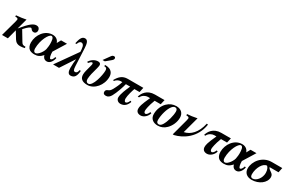

<svg xmlns="http://www.w3.org/2000/svg" viewBox="145 -2074 5252 3469"><g transform="rotate(30 2771.0 -340.0)"><path d="M163 -244 222 -462C168 -450 96 -440 18 -434V-407H32C62 -407 78 -397 78 -378C78 -370 75 -357 69 -334L-23 0H99L151 -197L219 -86C239 -54 266 12 357 12C380 12 423 9 452 0V-27C393 -27 382 -37 358 -77L240 -273C321 -365 356 -375 366 -375C390 -375 392 -328 445 -328C486 -328 504 -361 504 -390C504 -424 485 -462 433 -462C372 -462 308 -421 164 -244Z M1074 -449H950L906 -368C890 -419 847 -462 771 -462C610 -462 497 -303 497 -145C497 -85 519 -35 555 -12C582 5 616 13 655 13C723 13 768 -7 823 -68C830 -30 858 11 915 11C980 11 1024 -60 1036 -129L1012 -136C997 -85 975 -59 954 -59C930 -59 916 -122 916 -194ZM812 -285C812 -257 808 -231 804 -209C803 -135 716 -17 661 -17C639 -17 616 -37 616 -88C616 -267 709 -433 761 -433C807 -433 812 -356 812 -285Z M1508 -150C1499 -81 1465 -80 1451 -80C1427 -80 1411 -93 1407 -177L1390 -540C1386 -625 1372 -698 1310 -698C1239 -698 1218 -620 1198 -532H1225C1240 -584 1269 -600 1287 -600C1320 -600 1346 -575 1352 -495L1356 -444L1042 0H1166L1356 -290C1348 -240 1344 -165 1344 -102C1344 -36 1361 18 1413 18C1495 18 1527 -40 1535 -150Z M1776 -516H1824L1905 -583C1940 -612 1955 -624 1955 -651C1955 -667 1941 -680 1928 -680C1908 -680 1891 -676 1874 -652ZM1860 -435C1894 -435 1918 -429 1918 -372C1918 -284 1860 -16 1764 -16C1736 -16 1712 -35 1712 -85C1712 -105 1721 -169 1728 -196L1766 -340C1772 -362 1778 -394 1778 -407C1778 -436 1761 -455 1721 -455C1651 -455 1587 -406 1553 -354L1573 -336C1592 -359 1617 -385 1637 -385C1651 -385 1654 -374 1654 -358C1653 -341 1645 -314 1639 -292L1615 -201C1607 -169 1602 -140 1602 -115C1602 -33 1650 13 1762 13C1907 13 2037 -140 2037 -311C2037 -378 2008 -427 1948 -449C1924 -458 1895 -462 1860 -462Z M2666 -449H2343C2230 -449 2174 -389 2120 -294H2147C2168 -325 2215 -349 2251 -349H2286C2270 -292 2237 -219 2200 -154C2181 -121 2163 -103 2132 -92C2099 -80 2090 -59 2090 -36C2090 -2 2107 15 2151 15C2195 15 2226 -13 2250 -55C2297 -139 2343 -277 2360 -349H2449C2411 -263 2360 -147 2360 -74C2360 -32 2393 9 2449 9C2537 9 2584 -54 2606 -120L2583 -132C2560 -74 2534 -61 2518 -61C2494 -61 2484 -97 2484 -122C2484 -185 2520 -302 2537 -349H2645Z M3109 -449H2909C2743 -449 2678 -336 2658 -261H2685C2712 -321 2776 -349 2819 -349H2865C2779 -161 2774 -121 2774 -79C2774 -31 2802 9 2870 9C2940 9 3004 -55 3021 -123L2997 -134C2972 -75 2946 -61 2930 -61C2907 -61 2898 -86 2898 -114C2898 -132 2909 -220 2960 -349H3086Z M3349 -462C3281 -462 3217 -435 3166 -385C3106 -326 3066 -235 3066 -135C3066 -37 3136 13 3230 13C3297 13 3356 -13 3405 -62C3466 -123 3510 -217 3510 -311C3510 -403 3450 -462 3353 -462ZM3391 -372C3391 -285 3354 -145 3305 -65C3284 -31 3260 -16 3234 -16C3204 -16 3185 -36 3185 -80C3185 -182 3224 -335 3284 -402C3303 -423 3323 -433 3344 -433C3373 -433 3391 -410 3391 -372Z M3983 -462C3937 -253 3825 -147 3700 -122H3698L3790 -462C3726 -448 3632 -435 3587 -434V-407C3626 -407 3647 -399 3647 -377C3647 -369 3643 -347 3639 -333L3546 13H3573C3745 -27 3969 -170 4010 -457Z M4493 -449H4293C4127 -449 4062 -336 4042 -261H4069C4096 -321 4160 -349 4203 -349H4249C4163 -161 4158 -121 4158 -79C4158 -31 4186 9 4254 9C4324 9 4388 -55 4405 -123L4381 -134C4356 -75 4330 -61 4314 -61C4291 -61 4282 -86 4282 -114C4282 -132 4293 -220 4344 -349H4470Z M5027 -449H4903L4859 -368C4843 -419 4800 -462 4724 -462C4563 -462 4450 -303 4450 -145C4450 -85 4472 -35 4508 -12C4535 5 4569 13 4608 13C4676 13 4721 -7 4776 -68C4783 -30 4811 11 4868 11C4933 11 4977 -60 4989 -129L4965 -136C4950 -85 4928 -59 4907 -59C4883 -59 4869 -122 4869 -194ZM4765 -285C4765 -257 4761 -231 4757 -209C4756 -135 4669 -17 4614 -17C4592 -17 4569 -37 4569 -88C4569 -267 4662 -433 4714 -433C4760 -433 4765 -356 4765 -285Z M5565 -449H5346C5147 -449 5026 -274 5026 -135C5026 -43 5089 13 5190 13C5339 13 5470 -83 5470 -203C5470 -288 5386 -282 5357 -349H5544ZM5351 -222C5351 -114 5272 -16 5194 -16C5150 -16 5145 -57 5145 -81C5145 -214 5223 -349 5305 -349C5327 -333 5351 -288 5351 -222Z"/></g></svg>

Font: STIXGeneral
Style: Bold Italic
Weight: 700
Italic angle: -16.33°
Designer: MicroPress Inc., with final additions and corrections provided by Coen Hoffman, Elsevier (retired)
Version: Version 1.1.0